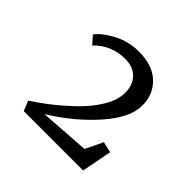

<svg xmlns="http://www.w3.org/2000/svg" viewBox="-107 -676 581 581"><g transform="rotate(45 184.0 -385.0)"><path d="M61 -198 48 -230Q73 -246 101 -267.5Q129 -289 162.5 -320.5Q196 -352 217.5 -387.5Q239 -423 239 -454Q239 -487 220 -507Q201 -527 167 -527Q107 -527 67 -485L45 -510Q61 -532 98.5 -552Q136 -572 180 -572Q239 -572 271 -541.5Q303 -511 303 -464Q303 -411 246.5 -347.5Q190 -284 112 -236L272 -247L299 -303L334 -295L315 -198Z"/></g></svg>

Font: Aikya
Style: Regular
Weight: 400
Designer: Neelakash Kshetrimayum (Latin subset based on Merriweather by Eben Sorkin)
Foundry: Brand New Type
Version: Version 1.00 b005